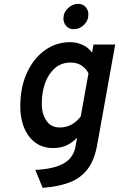

<svg xmlns="http://www.w3.org/2000/svg" viewBox="-20 -736 602 970"><path d="M195.5 213 158.5 122.5Q226.5 119 269 104.2Q311.5 89.5 333.2 64.8Q355 40 361 6.5L369.5 -41Q351 -19.5 320.8 -3.8Q290.5 12 248.5 12Q197 12 160 -14.5Q123 -41 102.8 -88.5Q82.5 -136 82.5 -198Q82.5 -295 116 -368Q149.5 -441 206.5 -482Q263.5 -523 334.5 -523Q367 -523 396.8 -509.5Q426.5 -496 445 -470L452.5 -511H562L471.5 -7Q457 76 420 121.8Q383 167.5 326.2 187.5Q269.5 207.5 195.5 213ZM282 -92Q316 -92 343.2 -107.8Q370.5 -123.5 388 -148L427 -365.5Q418.5 -385 395.5 -402.5Q372.5 -420 336.5 -420Q290 -420 257.5 -391.8Q225 -363.5 208 -316.5Q191 -269.5 191 -212.5Q191 -161 214.2 -126.5Q237.5 -92 282 -92ZM352 -588.5Q329.5 -588.5 315 -604.2Q300.5 -620 300.5 -642Q300.5 -673 323.5 -694.8Q346.5 -716.5 375 -716.5Q398 -716.5 412.2 -701Q426.5 -685.5 426.5 -663Q426.5 -632 404 -610.2Q381.5 -588.5 352 -588.5Z"/></svg>

Font: Overpass SemiBold
Style: Italic
Weight: 600
Italic angle: -10°
Designer: Delve Withrington, Dave Bailey, Thomas Jockin
Foundry: Delve Fonts LLC
Version: Version 4.000